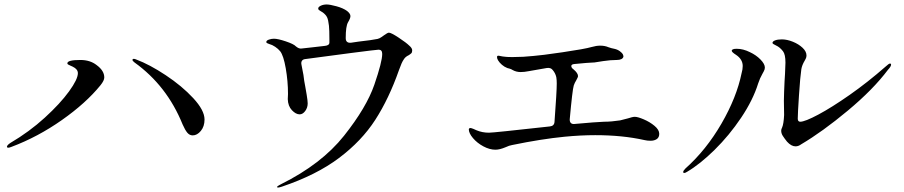

<svg xmlns="http://www.w3.org/2000/svg" viewBox="-20 -797 4040 858"><path d="M796 -241Q726 -414 581 -518Q572 -525 572 -529Q572 -534 578 -534Q583 -534 589 -531Q648 -509 720.5 -461Q793 -413 843.5 -358.5Q894 -304 894 -263Q894 -232 877.5 -212Q861 -192 841 -192Q827 -192 817 -204Q807 -216 796 -241ZM11 -141Q11 -148 26 -158Q111 -208 180 -271Q249 -334 288.5 -388.5Q328 -443 328 -470Q328 -488 305 -499Q301 -501 294 -504Q287 -507 284 -509Q281 -511 281 -514Q281 -529 339 -529Q383 -529 412 -506Q446 -481 446 -451Q446 -437 429 -416Q364 -336 256.5 -260.5Q149 -185 32 -141Q22 -137 18 -137Q11 -137 11 -141Z M1822 -572Q1822 -563 1818 -559Q1814 -555 1806 -550Q1793 -544 1786 -534Q1779 -524 1774.5 -513.5Q1770 -503 1763 -484Q1718 -356 1657 -261.5Q1596 -167 1495 -91Q1394 -15 1240 37Q1228 41 1223 41Q1218 41 1218 39Q1218 36 1226 31.5Q1234 27 1236 26Q1417 -64 1517.5 -190.5Q1618 -317 1653 -419Q1688 -521 1688 -556Q1688 -575 1672 -575Q1664 -575 1551.5 -560.5Q1439 -546 1344 -533Q1334 -532 1329.5 -525.5Q1325 -519 1327 -509L1336 -462Q1339 -435 1344 -411Q1346 -401 1350.5 -373.5Q1355 -346 1355 -335Q1355 -316 1344 -301Q1333 -286 1319 -286Q1302 -286 1284.5 -304.5Q1267 -323 1266 -354L1267 -377Q1267 -434 1257 -491.5Q1247 -549 1232 -568Q1223 -579 1209.5 -588Q1196 -597 1184 -600Q1178 -602 1174 -604Q1170 -606 1170 -609Q1170 -616 1181.5 -620Q1193 -624 1204 -624Q1222 -624 1257.5 -612Q1293 -600 1302 -590Q1315 -579 1326 -580L1380 -586L1432 -592Q1452 -594 1452 -607V-621Q1452 -663 1450 -682Q1447 -709 1441.5 -720Q1436 -731 1423 -741Q1417 -745 1412.5 -747.5Q1408 -750 1405 -752.5Q1402 -755 1402 -759Q1402 -766 1413.5 -771.5Q1425 -777 1440 -777Q1454 -777 1483.5 -769Q1513 -761 1531 -748Q1546 -736 1546 -725Q1546 -715 1535 -697Q1525 -679 1525 -628V-626Q1525 -615 1531 -610Q1537 -605 1548 -606L1582 -611Q1644 -618 1667 -623Q1676 -625 1685 -631.5Q1694 -638 1697 -640Q1712 -651 1718 -651Q1728 -651 1762 -628.5Q1796 -606 1809 -593Q1822 -582 1822 -572Z M2926 -199Q2926 -183 2915 -175.5Q2904 -168 2887 -168Q2872 -168 2860 -171Q2762 -193 2640 -193Q2575 -193 2503 -186Q2400 -176 2269 -149Q2256 -147 2239 -139Q2213 -128 2194 -128Q2168 -128 2140 -143Q2112 -158 2093.5 -180Q2075 -202 2075 -219Q2075 -221 2077 -223Q2079 -225 2081 -225Q2086 -225 2095.5 -221Q2105 -217 2109 -215Q2135 -204 2165 -204Q2185 -204 2437 -232Q2457 -234 2458 -253Q2468 -388 2468 -424Q2468 -440 2466 -452Q2462 -470 2450 -484Q2441 -496 2423 -493L2343 -479Q2323 -475 2307 -475Q2287 -475 2271 -484Q2265 -488 2258 -490Q2251 -492 2247 -493Q2234 -498 2223 -507.5Q2212 -517 2206 -527Q2201 -535 2201 -542Q2201 -549 2209 -548Q2226 -544 2241 -543Q2248 -542 2271 -542Q2319 -542 2364 -547Q2395 -549 2494 -563.5Q2593 -578 2624 -587Q2645 -593 2662 -593Q2683 -593 2699 -586Q2713 -581 2725 -579Q2739 -576 2749.5 -568.5Q2760 -561 2764 -553Q2766 -547 2766 -546Q2766 -538 2757 -533Q2749 -529 2736 -529Q2709 -529 2675.5 -524Q2642 -519 2637 -518Q2607 -517 2548 -511Q2533 -510 2533 -502Q2533 -494 2543 -487Q2563 -470 2563 -457Q2563 -452 2555 -438Q2548 -427 2544 -415Q2538 -396 2526 -264V-262Q2526 -252 2531.5 -247Q2537 -242 2547 -243Q2647 -252 2679 -253Q2712 -253 2751 -259Q2756 -260 2786 -268Q2807 -275 2817 -275Q2830 -275 2857 -263.5Q2884 -252 2905 -234.5Q2926 -217 2926 -199Z M3497 -164Q3485 -179 3478 -190Q3471 -201 3471 -213Q3471 -220 3475 -227Q3482 -243 3484 -283L3483 -347Q3483 -373 3484 -387Q3486 -441 3488 -466Q3490 -506 3490 -517Q3490 -554 3479 -568Q3465 -586 3448.5 -593.5Q3432 -601 3432 -605Q3432 -612 3443.5 -616.5Q3455 -621 3474 -621Q3497 -621 3523 -610.5Q3549 -600 3566.5 -583.5Q3584 -567 3584 -549Q3584 -541 3580.5 -534.5Q3577 -528 3576 -526Q3564 -506 3561 -488Q3556 -455 3550.5 -372Q3545 -289 3545 -267Q3545 -253 3556 -253Q3577 -253 3637 -285Q3697 -317 3777 -373Q3857 -429 3937 -499Q3952 -513 3957 -513Q3962 -513 3962 -508Q3962 -500 3948 -485Q3882 -397 3768.5 -302.5Q3655 -208 3560 -152Q3548 -143 3535 -143Q3516 -143 3497 -164ZM3033 -28Q3033 -34 3043 -44Q3136 -127 3204 -244.5Q3272 -362 3294 -470Q3299 -487 3299 -502Q3299 -532 3269 -552Q3250 -564 3250 -570Q3250 -579 3272 -579Q3301 -579 3331 -564Q3359 -551 3378.5 -531Q3398 -511 3398 -495Q3398 -487 3393 -478Q3388 -469 3387 -467Q3376 -448 3368 -424Q3345 -350 3292 -271Q3239 -192 3173.5 -127.5Q3108 -63 3050 -29Q3042 -24 3038 -24Q3033 -24 3033 -28Z"/></svg>

Font: Shippori Mincho B1 Medium
Style: Regular
Weight: 500
Designer: FONTDASU
Foundry: FONTDASU / Google Inc. / but / Adobe
Version: Version 3.110; ttfautohint (v1.8.3)